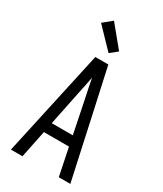

<svg xmlns="http://www.w3.org/2000/svg" viewBox="-239 -1067 978 1153"><g transform="rotate(30 250.0 -490.0)"><path d="M44 0 205 -735H295L349 -490L456 0H376L337 -190H163L124 0ZM323 -260 276 -490Q269 -522 262.5 -554Q256 -586 250 -618Q244 -586 237.5 -554Q231 -522 224 -490L177 -260ZM262 -795 132 -930 193 -980 312 -835Z"/></g></svg>

Font: Iosevka NFM
Style: Regular
Weight: 400
Monospace: yes
Designer: Belleve Invis
Foundry: Belleve Invis
Version: Version 29.0.4; ttfautohint (v1.8.4);Nerd Fonts 3.3.0